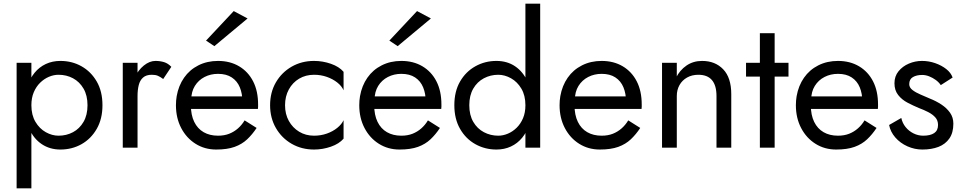

<svg xmlns="http://www.w3.org/2000/svg" viewBox="-20 -800 5214 1040"><path d="M150 220V-460H70V220ZM535 -230Q535 -305 504 -358.5Q473 -412 421.5 -441Q370 -470 307 -470Q264 -470 228.5 -453.5Q193 -437 167.5 -406Q142 -375 128 -330.5Q114 -286 114 -230Q114 -156 138.5 -102Q163 -48 206.5 -19Q250 10 307 10Q370 10 421.5 -19Q473 -48 504 -102Q535 -156 535 -230ZM454 -230Q454 -177 432.5 -140Q411 -103 375.5 -84Q340 -65 297 -65Q262 -65 228 -84Q194 -103 172 -140Q150 -177 150 -230Q150 -270 163 -300.5Q176 -331 197.5 -352Q219 -373 245 -384Q271 -395 297 -395Q340 -395 375.5 -376Q411 -357 432.5 -320Q454 -283 454 -230Z M725 -460H645V0H725ZM864 -372 908 -438Q890 -457 868.5 -463.5Q847 -470 822 -470Q790 -470 759 -445Q728 -420 708.5 -377.5Q689 -335 689 -280H725Q725 -313 731.5 -339Q738 -365 755 -380Q772 -395 802 -395Q822 -395 835 -389.5Q848 -384 864 -372Z M994 -210H1377L1357 -278H994ZM1293 -250V-230L1377 -210Q1378 -216 1378 -222Q1378 -228 1378 -234Q1378 -307 1351 -359.5Q1324 -412 1275 -441Q1226 -470 1161 -470Q1102 -470 1054.5 -446Q1007 -422 977 -379Q947 -336 937 -279Q935 -267 934 -255Q933 -243 933 -230Q933 -161 961.5 -106.5Q990 -52 1039.5 -21Q1089 10 1151 10Q1211 10 1251 -4.5Q1291 -19 1319 -45.5Q1347 -72 1370 -107L1305 -148Q1290 -123 1269 -104.5Q1248 -86 1221.5 -75.5Q1195 -65 1161 -65Q1116 -65 1083 -84Q1050 -103 1032 -140Q1014 -177 1014 -230L1016 -260Q1016 -303 1035.5 -334.5Q1055 -366 1088 -383Q1121 -400 1161 -400Q1206 -400 1235.5 -380.5Q1265 -361 1279 -327Q1293 -293 1293 -250ZM1321 -700 1246 -740 1096 -580 1141 -550Z M1524 -230Q1524 -278 1544.5 -315.5Q1565 -353 1600.5 -374Q1636 -395 1681 -395Q1718 -395 1750.5 -383.5Q1783 -372 1807 -353Q1831 -334 1841 -311V-411Q1817 -439 1772.5 -454.5Q1728 -470 1681 -470Q1614 -470 1560 -439Q1506 -408 1474.5 -354Q1443 -300 1443 -230Q1443 -161 1474.5 -106.5Q1506 -52 1560 -21Q1614 10 1681 10Q1728 10 1772.5 -5.5Q1817 -21 1841 -49V-149Q1831 -127 1807 -107.5Q1783 -88 1750.5 -76.5Q1718 -65 1681 -65Q1636 -65 1600.5 -86.5Q1565 -108 1544.5 -145Q1524 -182 1524 -230Z M1987 -210H2370L2350 -278H1987ZM2286 -250V-230L2370 -210Q2371 -216 2371 -222Q2371 -228 2371 -234Q2371 -307 2344 -359.5Q2317 -412 2268 -441Q2219 -470 2154 -470Q2095 -470 2047.5 -446Q2000 -422 1970 -379Q1940 -336 1930 -279Q1928 -267 1927 -255Q1926 -243 1926 -230Q1926 -161 1954.5 -106.5Q1983 -52 2032.5 -21Q2082 10 2144 10Q2204 10 2244 -4.5Q2284 -19 2312 -45.5Q2340 -72 2363 -107L2298 -148Q2283 -123 2262 -104.5Q2241 -86 2214.5 -75.5Q2188 -65 2154 -65Q2109 -65 2076 -84Q2043 -103 2025 -140Q2007 -177 2007 -230L2009 -260Q2009 -303 2028.5 -334.5Q2048 -366 2081 -383Q2114 -400 2154 -400Q2199 -400 2228.5 -380.5Q2258 -361 2272 -327Q2286 -293 2286 -250ZM2314 -700 2239 -740 2089 -580 2134 -550Z M2826 -780V0H2906V-780ZM2441 -230Q2441 -156 2472 -102Q2503 -48 2555 -19Q2607 10 2669 10Q2712 10 2747.5 -6.5Q2783 -23 2808.5 -54Q2834 -85 2848 -129.5Q2862 -174 2862 -230Q2862 -305 2837.5 -358.5Q2813 -412 2770 -441Q2727 -470 2669 -470Q2607 -470 2555 -441Q2503 -412 2472 -358.5Q2441 -305 2441 -230ZM2522 -230Q2522 -283 2543.5 -320Q2565 -357 2601 -376Q2637 -395 2679 -395Q2714 -395 2748 -376Q2782 -357 2804 -320Q2826 -283 2826 -230Q2826 -190 2813 -159.5Q2800 -129 2778.5 -108Q2757 -87 2731 -76Q2705 -65 2679 -65Q2637 -65 2601 -84Q2565 -103 2543.5 -140Q2522 -177 2522 -230Z M3072 -210H3455L3435 -278H3072ZM3371 -250V-230L3455 -210Q3456 -216 3456 -222Q3456 -228 3456 -234Q3456 -307 3429 -359.5Q3402 -412 3353 -441Q3304 -470 3239 -470Q3180 -470 3132.5 -446Q3085 -422 3055 -379Q3025 -336 3015 -279Q3013 -267 3012 -255Q3011 -243 3011 -230Q3011 -161 3039.5 -106.5Q3068 -52 3117.5 -21Q3167 10 3229 10Q3289 10 3329 -4.5Q3369 -19 3397 -45.5Q3425 -72 3448 -107L3383 -148Q3368 -123 3347 -104.5Q3326 -86 3299.5 -75.5Q3273 -65 3239 -65Q3194 -65 3161 -84Q3128 -103 3110 -140Q3092 -177 3092 -230L3094 -260Q3094 -303 3113.5 -334.5Q3133 -366 3166 -383Q3199 -400 3239 -400Q3284 -400 3313.5 -380.5Q3343 -361 3357 -327Q3371 -293 3371 -250Z M3646 -460H3566V0H3646ZM3861 -280V0H3941V-290Q3941 -379 3897.5 -424.5Q3854 -470 3783 -470Q3735 -470 3698.5 -445Q3662 -420 3641 -377.5Q3620 -335 3620 -280H3646Q3646 -313 3660.5 -339Q3675 -365 3701.5 -380Q3728 -395 3763 -395Q3812 -395 3836.5 -366Q3861 -337 3861 -280Z M4021 -460V-385H4251V-460ZM4096 -620V0H4176V-620Z M4352 -210H4735L4715 -278H4352ZM4651 -250V-230L4735 -210Q4736 -216 4736 -222Q4736 -228 4736 -234Q4736 -307 4709 -359.5Q4682 -412 4633 -441Q4584 -470 4519 -470Q4460 -470 4412.5 -446Q4365 -422 4335 -379Q4305 -336 4295 -279Q4293 -267 4292 -255Q4291 -243 4291 -230Q4291 -161 4319.5 -106.5Q4348 -52 4397.5 -21Q4447 10 4509 10Q4569 10 4609 -4.5Q4649 -19 4677 -45.5Q4705 -72 4728 -107L4663 -148Q4648 -123 4627 -104.5Q4606 -86 4579.5 -75.5Q4553 -65 4519 -65Q4474 -65 4441 -84Q4408 -103 4390 -140Q4372 -177 4372 -230L4374 -260Q4374 -303 4393.5 -334.5Q4413 -366 4446 -383Q4479 -400 4519 -400Q4564 -400 4593.5 -380.5Q4623 -361 4637 -327Q4651 -293 4651 -250Z M4862 -161 4796 -123Q4803 -86 4829.5 -55.5Q4856 -25 4895 -7.5Q4934 10 4976 10Q5026 10 5063.5 -4.5Q5101 -19 5122.5 -50Q5144 -81 5144 -130Q5144 -164 5126 -189.5Q5108 -215 5079 -234Q5050 -253 5017 -266Q4992 -277 4966 -288Q4940 -299 4922.5 -312.5Q4905 -326 4905 -344Q4905 -371 4925 -382.5Q4945 -394 4975 -394Q4994 -394 5013 -386.5Q5032 -379 5048.5 -367Q5065 -355 5076 -339L5140 -380Q5131 -406 5105.5 -426Q5080 -446 5045.5 -458Q5011 -470 4974 -470Q4937 -470 4903 -455.5Q4869 -441 4847 -414Q4825 -387 4825 -349Q4825 -311 4845 -285.5Q4865 -260 4895.5 -244Q4926 -228 4957 -215Q4984 -205 5007.5 -193Q5031 -181 5046 -164.5Q5061 -148 5061 -123Q5061 -93 5040 -79Q5019 -65 4981 -65Q4953 -65 4928 -77.5Q4903 -90 4885.5 -111.5Q4868 -133 4862 -161Z"/></svg>

Font: Jost* Book
Style: Regular
Weight: 400
Version: Version 3.000